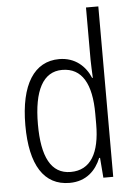

<svg xmlns="http://www.w3.org/2000/svg" viewBox="-54 -802 599 853"><g transform="rotate(-5 245.0 -375.0)"><path d="M222 10C297 10 340 -35 362 -89H366L373 0H417V-760H362V-527C362 -503 364 -475 365 -446H362C340 -499 294 -542 223 -542C112 -542 48 -444 48 -262C48 -84 108 10 222 10ZM231 -38C143 -38 104 -117 104 -261C104 -412 147 -493 232 -493C321 -493 362 -419 362 -286V-240C362 -111 320 -38 231 -38Z"/></g></svg>

Font: Noto Sans Arabic Cond Light
Style: Regular
Weight: 300
Width: 3
Designer: Monotype Design Team, Nadine Chahine, Nizar Qandah and Khaled Hosny
Foundry: Monotype Imaging Inc.
Version: Version 2.012